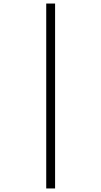

<svg xmlns="http://www.w3.org/2000/svg" viewBox="-20 -871 572 1084"><path d="M241 193H291V-851H241Z"/></svg>

Font: Noto Sans Tamil UI Light
Style: Regular
Weight: 300
Designer: Jelle Bosma - Monotype Design Team
Foundry: Monotype Imaging Inc.
Version: Version 2.004